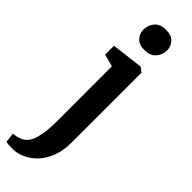

<svg xmlns="http://www.w3.org/2000/svg" viewBox="-357 -807 1048 1048"><g transform="rotate(45 167.0 -283.0)"><path d="M42.5 -478V-546.5L223.5 -568.5H225.5L252.5 -549V-8.5Q252.5 53.5 234.8 100Q217 146.5 188 177.8Q159 209 125 225.2Q91 241.5 58.5 243Q51.5 243.5 38.8 243.2Q26 243 14 242Q2 241 -2 239L-8.5 182Q-2 182.5 12.5 180.2Q27 178 43 171Q83 154.5 98.5 100.5Q114 46.5 114 -37.5L113.5 -459ZM174.5 -647Q134 -647 113.8 -669.8Q93.5 -692.5 93.5 -721.5Q93.5 -757 115.5 -783Q137.5 -809 183 -809H184Q225 -809 245.2 -786.2Q265.5 -763.5 265.5 -734.5Q265.5 -699 243.2 -673Q221 -647 175.5 -647Z"/></g></svg>

Font: Merriweather
Style: Bold
Weight: 700
Designer: Eben Sorkin
Foundry: Eben Sorkin
Version: Version 2.100; ttfautohint (v1.7.19-72a1) -l 8 -r 50 -G 200 